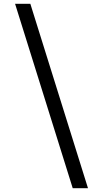

<svg xmlns="http://www.w3.org/2000/svg" viewBox="-20 -843 540 1006"><path d="M361 143 59 -823H139L441 143Z"/></svg>

Font: Iosevka Julsh Curly
Style: Regular
Weight: 400
Designer: Belleve Invis
Foundry: Belleve Invis
Version: Version 15.0.2; ttfautohint (v1.8.4)